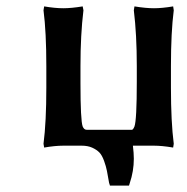

<svg xmlns="http://www.w3.org/2000/svg" viewBox="-20 -456 585 601"><path d="M125 -181.2V-249Q125 -355.5 116.2 -423.8L118.2 -436Q152.3 -430.2 178.2 -430.2Q203.1 -430.2 238.8 -436L241.2 -423.8Q231.9 -347.7 231.9 -249V-195.8Q231.9 -79.1 238.8 -60.1Q243.2 -49.8 251 -49.8H393.1Q396.5 -49.8 400.9 -60.1Q408.2 -80.6 408.2 -200.2V-249Q408.2 -347.7 398.9 -423.8L400.9 -436Q436.5 -430.2 461.9 -430.2Q487.3 -430.2 522 -436L523.9 -423.8Q515.1 -355.5 515.1 -249V-181.2Q515.1 -74.2 523.9 -5.9L522 5.9Q487.3 0 461.9 0H396Q398.9 23.4 398.9 41Q398.9 79.6 386.2 117.2Q386.2 117.7 385 121.1Q383.8 124.5 383.8 125H324.2L321.8 117.2V118.2Q317.4 92.8 314.7 78.9Q312 64.9 305.7 47.4Q299.3 29.8 291 21.2Q282.7 12.7 268.8 6.3Q254.9 0 235.8 0H178.2Q152.3 0 118.2 5.9L116.2 -5.9Q125 -74.2 125 -181.2Z"/></svg>

Font: Linear Smooth
Style: Bold
Weight: 700
Designer: Philipp H. Poll, Flanker
Foundry: Philipp H. Poll, reworked by Flanker
Version: Version 1.061 | FøM Fix